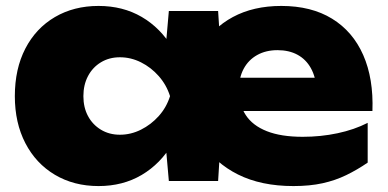

<svg xmlns="http://www.w3.org/2000/svg" viewBox="-20 -610 1307 647"><path d="M969 17Q860 17 782 -22Q704 -61 661.5 -130Q619 -199 619 -286Q619 -379 657 -447Q695 -515 764.5 -552.5Q834 -590 928 -590Q1029 -590 1099 -547Q1169 -504 1204 -424.5Q1239 -345 1235 -236H749V-348H1102L1047 -309Q1044 -351 1027.5 -380.5Q1011 -410 982.5 -425.5Q954 -441 915 -441Q876 -441 846.5 -424.5Q817 -408 801 -378Q785 -348 785 -307Q785 -258 808 -222.5Q831 -187 879 -168Q927 -149 1000 -149Q1061 -149 1117.5 -161Q1174 -173 1219 -196V-62Q1184 -38 1147 -20Q1110 -2 1067 7.5Q1024 17 969 17ZM549 0 531 -204 560 -286 531 -367 549 -573H715L733 -292L715 0ZM614 -286Q602 -195 561.5 -126.5Q521 -58 457.5 -20.5Q394 17 312 17Q229 17 165 -21Q101 -59 65.5 -127.5Q30 -196 30 -286Q30 -378 65.5 -446.5Q101 -515 165 -552.5Q229 -590 312 -590Q394 -590 457.5 -553Q521 -516 562 -447.5Q603 -379 614 -286ZM261 -286Q261 -248 276.5 -219Q292 -190 320 -173Q348 -156 384 -156Q421 -156 455 -173Q489 -190 515 -219Q541 -248 553 -286Q541 -324 515 -353.5Q489 -383 455 -400Q421 -417 384 -417Q348 -417 320 -400Q292 -383 276.5 -353.5Q261 -324 261 -286Z"/></svg>

Font: Unbounded ExtraBold
Style: Regular
Weight: 800
Designer: Luke Prowse, Jean-Baptiste Morizot, Fátima Lázaro, Florian Runge
Foundry: NaN
Version: Version 1.701;gftools[0.9.28.dev5+ged2979d]